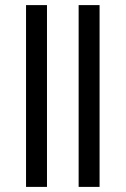

<svg xmlns="http://www.w3.org/2000/svg" viewBox="-20 -732 493 752"><path d="M82 0V-712H164V0ZM288 0V-712H370V0Z"/></svg>

Font: Source Sans 3 ExtraLight
Style: Regular
Weight: 400
Version: Version 3.052;hotconv 1.1.0;makeotfexe 2.6.0